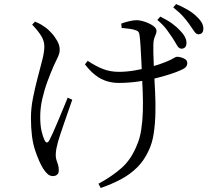

<svg xmlns="http://www.w3.org/2000/svg" viewBox="-20 -851 1040 948"><path d="M832.2 -663.3Q819.6 -682.5 803 -705Q786.4 -727.5 756.8 -752.6L771.3 -769.1Q806.9 -751.6 830.8 -734Q854.6 -716.5 871.8 -697.4Q888.6 -679.2 895.2 -664.1Q901.9 -648.9 900.3 -634.1Q899.5 -622.3 892.3 -616.1Q885.1 -610 874.4 -610.8Q862.9 -611.6 854.1 -627.1Q845.2 -642.6 832.2 -663.3ZM913.7 -732.5Q901.4 -750.3 884 -769.9Q866.6 -789.5 835.3 -814.4L849.6 -830.9Q886.1 -815.4 910.2 -800.7Q934.3 -786 952.1 -768.4Q970.5 -750.5 977.9 -735.6Q985.4 -720.7 983.8 -705.3Q983.1 -693.9 976.5 -687.8Q970 -681.7 958.9 -681.7Q948.3 -681.7 938.1 -697.5Q927.9 -713.4 913.7 -732.5ZM138.8 -729.5 152.9 -744.2Q170.9 -736.8 182.5 -730Q194.1 -723.2 205.6 -714.9Q216.5 -707.1 233.1 -689.4Q249.7 -671.8 262.2 -649.6Q274.8 -627.4 274.8 -605.1Q274.8 -588.4 264.9 -567.6Q255 -546.8 244.1 -523.4Q230.2 -491.5 214.8 -450.1Q199.4 -408.7 189 -363.6Q178.6 -318.5 178.6 -275Q178.6 -232.8 185 -204.6Q191.5 -176.4 199.8 -159.1Q205.6 -147.5 211.6 -147.4Q217.5 -147.3 223.7 -158.7Q229.9 -170 240.8 -194.1Q251.6 -218.3 264.7 -249.1Q277.7 -279.9 290.7 -311.4Q303.7 -342.9 314.3 -368.9L336.8 -358.5Q327.5 -332.3 317.1 -302.1Q306.8 -271.9 296.4 -242.5Q286.1 -213.1 278.4 -189.2Q270.8 -165.3 266.8 -152.6Q262.2 -135.9 258.7 -118.7Q255.2 -101.5 255.2 -85.4Q255.2 -70.4 259.1 -59.7Q262.9 -48.9 266.6 -37.5Q270.3 -26.1 270.3 -9.3Q270.3 4.2 262.1 11.3Q253.9 18.4 241.4 18.4Q226.1 18.4 214.7 7.8Q203.2 -2.8 193.5 -17.8Q172.9 -50.5 152.9 -110.5Q132.8 -170.6 132.8 -268.7Q132.8 -316.6 142.9 -367.6Q153 -418.5 165.8 -466.8Q178.7 -515.1 188.8 -554.9Q198.9 -594.8 198.9 -621.3Q198.9 -649.2 183.2 -674.3Q167.4 -699.4 138.8 -729.5ZM399.5 -533.3 413 -550.6Q454.2 -523.2 489.8 -509.8Q525.4 -496.3 567.2 -496.3Q605 -496.3 648 -503.7Q691.1 -511.1 730.7 -522.4Q770.3 -533.6 796.4 -544.4Q825.7 -556.2 836.7 -563.4Q847.6 -570.6 854 -570.6Q869.3 -570.6 887 -562.8Q904.7 -555.1 904.7 -540.3Q904.7 -528.8 898.3 -520.9Q891.8 -513.1 876.3 -506.2Q854.7 -496.2 821.6 -485.2Q788.6 -474.2 747.1 -464.3Q705.7 -454.4 659.4 -448Q613.1 -441.6 565.4 -441.6Q535.8 -441.6 507.3 -450.2Q478.8 -458.8 452.1 -479.1Q425.4 -499.3 399.5 -533.3ZM580.7 -713.1 578.7 -734.5Q595.2 -740.9 617.3 -746.1Q639.4 -751.3 652.9 -751.3Q672 -751.3 695.3 -743.5Q718.6 -735.6 735.7 -723.7Q752.8 -711.7 752.8 -698.6Q752.8 -687.2 745.2 -671.6Q737.6 -656 737.2 -629.2Q736.8 -613.9 737.2 -589.7Q737.6 -565.5 739 -538Q740.4 -510.5 741.4 -483.1Q743.4 -444.2 745.9 -394.6Q748.4 -345.1 747.3 -292.7Q746.2 -240.4 739 -192.1Q731.9 -143.9 713.8 -106.9Q690.8 -56.9 655.6 -22.8Q620.5 11.4 575.7 35Q530.8 58.6 477.5 77.2L466 56.3Q533.2 20 580.7 -22.1Q628.1 -64.1 656.6 -135.8Q671.3 -169.7 677.6 -212.4Q684 -255 685.3 -301.6Q686.5 -348.1 684.8 -393Q683 -437.8 681.2 -474.6Q680.2 -506.4 678.2 -545.5Q676.2 -584.6 674.1 -619.5Q672 -654.3 669.8 -671.2Q668.5 -687.4 663.2 -693.8Q657.8 -700.1 646.6 -703Q634.5 -707.1 616 -709.3Q597.4 -711.6 580.7 -713.1Z"/></svg>

Font: Early Summer Mincho VF
Style: Regular
Weight: 250
Designer: GuiWonder
Version: Version 1.002